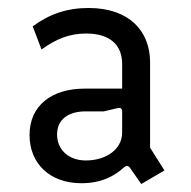

<svg xmlns="http://www.w3.org/2000/svg" viewBox="-20 -820 478 481"><path d="M306 -399 334 -359 392 -393 356 -450V-664C356 -741 305 -800 202 -800C148 -800 104 -785 62 -754L84 -696C120 -722 153 -736 196 -736C258 -736 286 -705 286 -660V-598H192C109 -598 54 -555 54 -482C54 -410 105 -361 184 -361C234 -361 267 -379 291 -401C297 -406 302 -405 306 -399ZM195 -418C152 -418 123 -445 123 -483C123 -520 150 -541 195 -541H240L274 -549C282 -551 286 -548 286 -541V-488C286 -446 246 -418 195 -418Z"/></svg>

Font: Finlandica
Style: Regular
Weight: 400
Designer: Niklas Ekholm, Juho Hiilivirta, Jaakko Suomalainen
Foundry: Helsinki Type Studio
Version: Version 2.000;Glyphs 3.2 (3202)